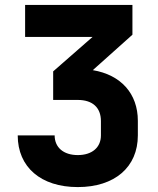

<svg xmlns="http://www.w3.org/2000/svg" viewBox="-20 -750 640 780"><path d="M296 10C446 10 540 -71 540 -200V-259C540 -370 471 -446 357 -465L518 -609V-730H82V-600H356L196 -460V-344H296C356 -344 390 -313 390 -258V-200C390 -151 354 -120 296 -120C238 -120 202 -151 202 -200H52C52 -71 146 10 296 10Z"/></svg>

Font: JetBrains Mono ExtraBold
Style: Regular
Weight: 800
Monospace: yes
Designer: Philipp Nurullin, Konstantin Bulenkov
Foundry: JetBrains
Version: Version 2.305